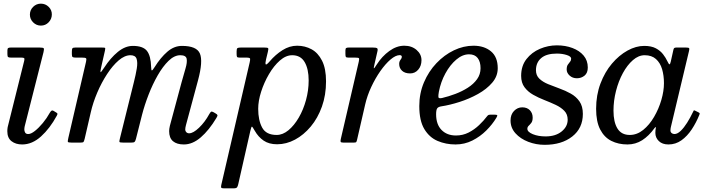

<svg xmlns="http://www.w3.org/2000/svg" viewBox="-20 -780 3894 1050"><path d="M143.5 -700Q143.5 -725 161.2 -742.5Q179 -760 203.5 -760Q228.5 -760 246.2 -742.5Q264 -725 263.5 -700Q263 -675.5 245.8 -657.8Q228.5 -640 203.5 -640Q179 -640 161.2 -657.8Q143.5 -675.5 143.5 -700ZM218 -495 115 -89Q114 -85 113.5 -80Q113 -75 113 -71Q113 -63 117.5 -55Q122 -47 134.5 -47Q149.5 -47 170.8 -63.8Q192 -80.5 214 -107Q236 -133.5 252.5 -163.5Q256.5 -170.5 261.2 -174.2Q266 -178 274 -173L285.5 -166Q292 -162.5 293.8 -159.2Q295.5 -156 290.5 -147Q253 -78 204.5 -34Q156 10 101 10Q66 10 43 -7.8Q20 -25.5 20 -63Q20 -67 20.5 -73.8Q21 -80.5 22 -85L112.5 -448Q115 -459 112 -462Q109 -465 96.5 -465H40.5Q28 -465 24.2 -468.2Q20.5 -471.5 20.5 -484V-504Q20.5 -514.5 24.8 -517.2Q29 -520 38.5 -520H196.5Q216 -520 219 -516Q222 -512 218 -495Z M392 -520H535Q551 -520 554 -518.5Q557 -517 554 -503.5L534 -415.5Q528.5 -391.5 529.5 -386Q530.5 -380.5 550 -410.5Q584 -463 624.2 -496Q664.5 -529 706.5 -529Q762 -529 783.5 -501.8Q805 -474.5 806.5 -413.5Q807 -395 810.5 -394.8Q814 -394.5 825.5 -413Q858 -465 895 -497Q932 -529 975 -529Q1055.5 -529 1073.2 -487.2Q1091 -445.5 1063 -341L997 -96Q993 -81 993 -71Q993 -63 999 -57Q1005 -51 1014.5 -51Q1036.5 -51 1068.5 -81.5Q1100.5 -112 1124.5 -156Q1129.5 -165 1133.8 -168.5Q1138 -172 1147.5 -166.5L1158.5 -160Q1167.5 -155 1169 -150.8Q1170.5 -146.5 1163.5 -135Q1123 -67.5 1078 -28.8Q1033 10 985.5 10Q947 10 926 -7.8Q905 -25.5 905 -63Q905 -67 906 -76.2Q907 -85.5 909 -92L973 -330Q984.5 -372 994.5 -405.5Q1004.5 -439 1000.8 -458.5Q997 -478 966 -478Q933.5 -478 902 -447.5Q870.5 -417 842.5 -368Q814.5 -319 792.5 -262.2Q770.5 -205.5 757 -153L723.5 -20.5Q720 -7.5 715.8 -3.8Q711.5 0 695 0H657Q634 0 633 -4.2Q632 -8.5 636.5 -26L712 -330Q722.5 -371.5 728 -405Q733.5 -438.5 727 -458.2Q720.5 -478 693.5 -478Q662 -478 629 -449.8Q596 -421.5 565.8 -375.2Q535.5 -329 512 -274Q488.5 -219 476.5 -166L443 -21Q439.5 -7 436.5 -3.5Q433.5 0 416 0H374Q351.5 0 350.8 -4.8Q350 -9.5 354 -27L450.5 -442.5Q454 -457.5 450.5 -461.2Q447 -465 428 -465H395Q382 -465 377.5 -467.8Q373 -470.5 373 -483.5V-497.5Q373 -511 375.8 -515.5Q378.5 -520 392 -520Z M1297 -520H1425Q1443.5 -520 1446.2 -516.5Q1449 -513 1445 -497L1435 -455.5Q1430 -434.5 1433 -428.5Q1436 -422.5 1455 -444.5Q1486.5 -481.5 1525 -505.8Q1563.5 -530 1605 -530Q1648 -530 1683.8 -510.5Q1719.5 -491 1741.2 -448Q1763 -405 1763 -335Q1763 -260 1740.5 -197Q1718 -134 1679.5 -88Q1641 -42 1593.5 -16.5Q1546 9 1495.5 9Q1451 9 1421.8 -11Q1392.5 -31 1373.5 -64.5Q1361 -86.5 1357.8 -87.5Q1354.5 -88.5 1348.5 -62L1283 227Q1280.5 238.5 1276.5 244.2Q1272.5 250 1257.5 250H1205Q1191.5 250 1189.8 246Q1188 242 1190 232L1345.5 -439Q1348.5 -452.5 1347.8 -458.8Q1347 -465 1328 -465H1290Q1278.5 -465 1276.2 -469.2Q1274 -473.5 1274 -485V-499.5Q1274 -514 1278.8 -517Q1283.5 -520 1297 -520ZM1392 -185Q1392 -122 1413.8 -82Q1435.5 -42 1493 -42Q1526.5 -42 1557.8 -68Q1589 -94 1614 -137Q1639 -180 1653.5 -233Q1668 -286 1668 -340Q1668 -403 1646 -440.5Q1624 -478 1578 -478Q1543.5 -478 1510.5 -449Q1477.5 -420 1450.8 -374.2Q1424 -328.5 1408 -278.2Q1392 -228 1392 -185Z M1887.5 -520H2018.5Q2036 -520 2041.8 -516.5Q2047.5 -513 2044 -499L2028 -429Q2023 -408 2024.8 -406.5Q2026.5 -405 2041 -428Q2069 -472 2109 -501Q2149 -530 2191 -530Q2231.5 -530 2258.2 -506.8Q2285 -483.5 2285 -451Q2285 -419.5 2267.2 -399Q2249.5 -378.5 2223 -378.5Q2194.5 -378.5 2178.8 -393Q2163 -407.5 2163 -430.5Q2163 -443.5 2170.2 -452.8Q2177.5 -462 2177.5 -468.5Q2177.5 -478.5 2166 -478.5Q2144 -478.5 2116 -454.8Q2088 -431 2060.2 -391.5Q2032.5 -352 2010.2 -304.2Q1988 -256.5 1977 -208.5L1933 -17Q1930.5 -5.5 1927.8 -2.8Q1925 0 1910.5 0H1859.5Q1844 0 1842.8 -5Q1841.5 -10 1844 -21L1942 -442.5Q1945.5 -458 1943 -461.5Q1940.5 -465 1921.5 -465H1885.5Q1873.5 -465 1871.2 -469.2Q1869 -473.5 1869 -486V-504Q1869 -515 1873.5 -517.5Q1878 -520 1887.5 -520Z M2273 -200Q2273 -269.5 2298.5 -329.5Q2324 -389.5 2366.8 -434.5Q2409.5 -479.5 2462.2 -504.8Q2515 -530 2569.5 -530Q2628 -530 2665 -499.2Q2702 -468.5 2702 -407Q2702 -363 2671.8 -327.8Q2641.5 -292.5 2594 -266Q2546.5 -239.5 2493.2 -222.5Q2440 -205.5 2394 -198.5Q2377 -196 2371 -187.5Q2365 -179 2365 -155Q2365 -99.5 2394.8 -69.2Q2424.5 -39 2473.5 -39Q2511 -39 2542.8 -55.2Q2574.5 -71.5 2600 -95.8Q2625.5 -120 2643.5 -144Q2648 -150 2652 -151.5Q2656 -153 2667 -153H2681.5Q2696 -153 2698.8 -150.2Q2701.5 -147.5 2694.5 -136Q2673 -100 2639.5 -66.5Q2606 -33 2563.2 -11.5Q2520.5 10 2471 10Q2418.5 10 2373.2 -9.2Q2328 -28.5 2300.5 -74.2Q2273 -120 2273 -200ZM2397.5 -244Q2433.5 -252.5 2470.5 -266.5Q2507.5 -280.5 2538.8 -300.5Q2570 -320.5 2589 -347Q2608 -373.5 2608 -407Q2608 -442.5 2592.2 -462.8Q2576.5 -483 2545 -483Q2509.5 -483 2475.5 -454.2Q2441.5 -425.5 2416 -379Q2390.5 -332.5 2380 -278Q2376.5 -258 2377.5 -249Q2378.5 -240 2397.5 -244Z M3084.5 -125.5Q3084.5 -155 3066 -174Q3047.5 -193 3018.8 -206.5Q2990 -220 2957.2 -232.8Q2924.5 -245.5 2895.8 -261.8Q2867 -278 2848.5 -302.8Q2830 -327.5 2830 -365Q2830 -419.5 2859 -456.8Q2888 -494 2932.8 -513Q2977.5 -532 3025.5 -532Q3072 -532 3110.5 -517.5Q3149 -503 3171.8 -476Q3194.5 -449 3194.5 -411Q3194.5 -381 3176.8 -366.5Q3159 -352 3135 -352Q3111 -352 3095 -366.8Q3079 -381.5 3079 -400Q3079 -417 3085.2 -426.2Q3091.5 -435.5 3097.5 -442.5Q3103.5 -449.5 3103.5 -459.5Q3103.5 -471.5 3079.2 -479.2Q3055 -487 3025 -487Q2968.5 -487 2939.8 -462.5Q2911 -438 2911 -396Q2911 -367.5 2929.5 -349.8Q2948 -332 2977.2 -320Q3006.5 -308 3039.2 -296.2Q3072 -284.5 3101.2 -268.2Q3130.5 -252 3149 -225.5Q3167.5 -199 3167.5 -157Q3167.5 -79 3109.5 -33.5Q3051.5 12 2958.5 12Q2911.5 12 2868.8 -4.5Q2826 -21 2799 -51Q2772 -81 2772 -121Q2772 -153.5 2791 -173.2Q2810 -193 2836 -193Q2862.5 -193 2877.8 -177Q2893 -161 2893 -137Q2893 -118 2885.8 -108.5Q2878.5 -99 2871.2 -92.2Q2864 -85.5 2864 -75.5Q2864 -58.5 2893.8 -46.2Q2923.5 -34 2964 -34Q3018 -34 3051.2 -60.8Q3084.5 -87.5 3084.5 -125.5Z M3804.5 -152Q3787.5 -109.5 3763 -72.5Q3738.5 -35.5 3706.8 -12.8Q3675 10 3635.5 10Q3602 10 3583 -8.5Q3564 -27 3564 -53Q3564 -64 3564.8 -69.8Q3565.5 -75.5 3566.5 -79.5Q3567.5 -85 3565.5 -85Q3563.5 -85 3559.5 -79.5Q3528.5 -36.5 3492 -13.2Q3455.5 10 3411.5 10Q3362 10 3323.2 -9.5Q3284.5 -29 3262.2 -72Q3240 -115 3240 -185Q3240 -260 3263.8 -323Q3287.5 -386 3326.5 -432Q3365.5 -478 3411.8 -503.5Q3458 -529 3503 -529Q3542 -529 3566.8 -515.8Q3591.5 -502.5 3606.2 -483.2Q3621 -464 3629.5 -445.5Q3637.5 -428.5 3641.2 -428.2Q3645 -428 3648.5 -444L3662.5 -507Q3664 -514 3667 -517Q3670 -520 3678.5 -520H3731Q3746 -520 3748.5 -516.5Q3751 -513 3748 -501L3648.5 -84Q3647.5 -80 3647 -75Q3646.5 -70 3646.5 -66Q3646.5 -58 3652.8 -52.5Q3659 -47 3668.5 -47Q3684.5 -47 3702.5 -64.2Q3720.5 -81.5 3737.8 -109Q3755 -136.5 3769.5 -167Q3772.5 -173.5 3774 -175.8Q3775.5 -178 3782 -174.5L3799 -166Q3805.5 -162.5 3806.2 -160.5Q3807 -158.5 3804.5 -152ZM3611 -325Q3611 -367 3600.8 -401.8Q3590.5 -436.5 3567.2 -457.2Q3544 -478 3505.5 -478Q3472 -478 3441.2 -451.2Q3410.5 -424.5 3386.5 -380.5Q3362.5 -336.5 3348.8 -282.8Q3335 -229 3335 -175Q3335 -112 3356.8 -77Q3378.5 -42 3424 -42Q3463.5 -42 3497.5 -69.5Q3531.5 -97 3557 -140.8Q3582.5 -184.5 3596.8 -233.5Q3611 -282.5 3611 -325Z"/></svg>

Font: Besley
Style: Italic
Weight: 400
Italic angle: -13°
Designer: Owen Earl
Foundry: indestructible type*
Version: Version 4.000; ttfautohint (v1.8.4.7-5d5b)